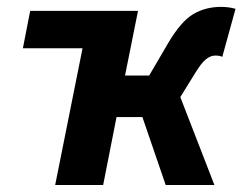

<svg xmlns="http://www.w3.org/2000/svg" viewBox="-20 -527 691 547"><path d="M320.2 -496.1 217.6 -389.4H45.2L66 -496.1ZM137.2 0 236.5 -496.1H373.2L336.2 -311.8H405L459 -404.1Q495.6 -466.1 530.6 -486.8Q565.6 -507.4 609.6 -507.4Q632.3 -507.4 651 -501.8L613.3 -365Q609.3 -367 604.7 -367.8Q600 -368.7 592.7 -368.7Q579.7 -368.7 566.4 -357.9Q553.2 -347.1 535.7 -318.3L493.7 -250.4L590.8 0H452L385.7 -193.5H312L273.9 0Z"/></svg>

Font: Source Sans 3
Style: Italic
Weight: 200
Italic angle: -11°
Designer: Paul D. Hunt
Foundry: Adobe
Version: Version 3.046;hotconv 1.0.118;makeotfexe 2.5.65603